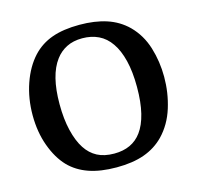

<svg xmlns="http://www.w3.org/2000/svg" viewBox="-107 -842 988 964"><g transform="rotate(-15 387.0 -360.0)"><path d="M731 -368Q731 -285 707 -208Q683 -131 631 -77Q588 -33 528 -11.5Q468 10 384 10Q300 10 240 -11Q180 -32 139 -74Q96 -119 69.5 -191.5Q43 -264 43 -352Q43 -439 69.5 -515.5Q96 -592 143 -643Q185 -688 244 -709Q303 -730 387 -730Q467 -730 528 -710Q589 -690 634 -646Q686 -594 708.5 -520.5Q731 -447 731 -368ZM188 -371Q188 -293 202.5 -233Q217 -173 242 -135Q266 -98 302 -79Q338 -60 390 -60Q484 -60 532 -126Q558 -161 572 -218Q586 -275 586 -354Q586 -433 571.5 -491.5Q557 -550 531 -587Q505 -625 467.5 -643Q430 -661 383 -661Q336 -661 301.5 -643.5Q267 -626 244 -595Q188 -521 188 -371Z"/></g></svg>

Font: Domine
Style: Regular
Weight: 400
Designer: Pablo Impallari, Rodrigo Fuenzalida, Brenda Gallo
Foundry: Pablo Impallari, Rodrigo Fuenzalida, Brenda Gallo
Version: Version 2.000;September 19, 2022;FontCreator 14.0.0.2877 64-